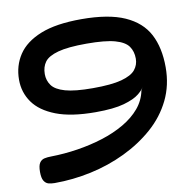

<svg xmlns="http://www.w3.org/2000/svg" viewBox="-79 -773 870 867"><g transform="rotate(-10 356.0 -339.0)"><path d="M103 15Q87 15 74.5 11.5Q62 8 54 -5Q46 -18 46 -46Q46 -75 54.5 -87.5Q63 -100 77 -103Q91 -106 107 -106Q169 -107 230 -116.5Q291 -126 346.5 -143.5Q402 -161 447.5 -187.5Q493 -214 522.5 -249Q552 -284 561 -329L570 -345Q564 -332 541.5 -313.5Q519 -295 471.5 -281.5Q424 -268 341 -268Q229 -268 159.5 -295Q90 -322 57.5 -368Q25 -414 25 -472Q25 -536 58 -586Q91 -636 162 -664.5Q233 -693 349 -693Q474 -693 548 -660Q622 -627 654.5 -565Q687 -503 687 -413Q687 -331 654 -263.5Q621 -196 562.5 -144.5Q504 -93 429 -57Q354 -21 270.5 -3Q187 15 103 15ZM347 -377Q433 -377 479 -389.5Q525 -402 543 -424Q561 -446 561 -475Q561 -508 544.5 -531.5Q528 -555 483.5 -567.5Q439 -580 353 -580Q268 -580 222.5 -567.5Q177 -555 160.5 -532.5Q144 -510 144 -477Q144 -448 160.5 -425Q177 -402 221 -389.5Q265 -377 347 -377Z"/></g></svg>

Font: Fredoka Expanded Medium
Style: Regular
Weight: 500
Width: 7
Designer: Ben Nathan
Foundry: Milena B. Brandão, Ben Nathan
Version: Version 2.001